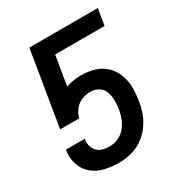

<svg xmlns="http://www.w3.org/2000/svg" viewBox="-174 -857 925 986"><g transform="rotate(-30 288.0 -363.5)"><path d="M247 8Q282 8 317.5 -0.5Q353 -9 385 -30.5Q417 -52 440 -82.5Q463 -113 475.5 -147.5Q488 -182 493 -217Q500 -257 499 -296.5Q498 -336 484 -371.5Q470 -407 442.5 -432.5Q415 -458 377.5 -468.5Q340 -479 300 -479Q278 -479 255.5 -475.5Q233 -472 211 -464L240 -638H533L549 -735H143L70 -292H183Q189 -318 206.5 -340Q224 -362 249.5 -372Q275 -382 300 -382Q326 -382 347.5 -369Q369 -356 377.5 -332.5Q386 -309 386.5 -283.5Q387 -258 383 -232Q379 -206 369.5 -180.5Q360 -155 342 -133Q324 -111 298.5 -100Q273 -89 247 -89Q227 -89 207.5 -94Q188 -99 174.5 -113Q161 -127 156 -146.5Q151 -166 155 -186V-187H43V-185Q36 -143 48.5 -103Q61 -63 92 -37Q123 -11 163.5 -1.5Q204 8 247 8Z"/></g></svg>

Font: Iosevka Sparkle SmBdObl
Style: Regular
Weight: 600
Italic angle: -9°
Designer: Belleve Invis
Foundry: Belleve Invis
Version: Version 4.5.0; ttfautohint (v1.8.3)